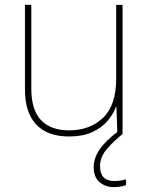

<svg xmlns="http://www.w3.org/2000/svg" viewBox="-20 -548 613 785"><path d="M481 -528V0H460L456 -111H454Q443 -81 419 -53Q395 -25 356.5 -7.5Q318 10 262 10Q174 10 128 -39Q82 -88 82 -182V-528H108V-186Q108 -98 148 -56.5Q188 -15 262 -15Q348 -15 401.5 -66.5Q455 -118 455 -226V-528ZM389 131Q389 192 447 192Q476 192 495 185V209Q487 212 474 214.5Q461 217 445 217Q411 217 387 196.5Q363 176 363 135Q363 99 387 63.5Q411 28 463 -11L481 0Q447 27 418 60Q389 93 389 131Z"/></svg>

Font: Noto Sans Khmer UI Thin
Style: Regular
Weight: 100
Designer: Danh Hong and the Monotype Design Team
Foundry: Monotype Imaging Inc.
Version: Version 2.002; ttfautohint (v1.8.4.7-5d5b)